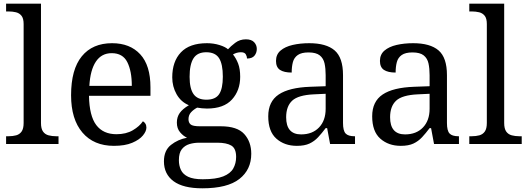

<svg xmlns="http://www.w3.org/2000/svg" viewBox="-20 -780 2859 1040"><path d="M13 0V-42H26Q49 -42 67.5 -47Q86 -52 97 -67.5Q108 -83 108 -114V-650Q108 -680 96.5 -694.5Q85 -709 66.5 -713.5Q48 -718 26 -718H13V-760H202V-114Q202 -83 213 -67.5Q224 -52 243 -47Q262 -42 284 -42H297V0Z M597 10Q488 10 426.5 -62Q365 -134 365 -264Q365 -404 423 -475Q481 -546 587 -546Q684 -546 739.5 -486Q795 -426 795 -307V-261H462Q464 -152 501.5 -102.5Q539 -53 611 -53Q663 -53 699.5 -74.5Q736 -96 754 -123Q761 -120 767 -111Q773 -102 773 -89Q773 -69 754 -46Q735 -23 696 -6.5Q657 10 597 10ZM694 -315Q694 -395 669.5 -443.5Q645 -492 585 -492Q530 -492 499.5 -446.5Q469 -401 464 -315Z M1076 240Q972 240 920 201.5Q868 163 868 94Q868 35 906 5Q944 -25 993 -34Q973 -43 955.5 -63.5Q938 -84 938 -116Q938 -146 953.5 -168Q969 -190 1003 -210Q960 -228 936.5 -269.5Q913 -311 913 -361Q913 -447 960 -496.5Q1007 -546 1101 -546Q1137 -546 1169 -536Q1201 -526 1215 -513Q1229 -529 1254 -548Q1279 -567 1312 -567Q1342 -567 1356.5 -551.5Q1371 -536 1371 -515Q1371 -494 1358.5 -478.5Q1346 -463 1318 -463Q1318 -474 1311.5 -485.5Q1305 -497 1285 -497Q1262 -497 1242 -485Q1259 -464 1270 -435.5Q1281 -407 1281 -364Q1281 -290 1236.5 -241Q1192 -192 1101 -192Q1089 -192 1073.5 -193.5Q1058 -195 1048 -197Q1029 -187 1015 -172Q1001 -157 1001 -134Q1001 -116 1012.5 -106Q1024 -96 1063 -96H1176Q1265 -96 1303 -54Q1341 -12 1341 53Q1341 139 1276.5 189.5Q1212 240 1076 240ZM1078 191Q1150 191 1189 175.5Q1228 160 1243.5 132.5Q1259 105 1259 70Q1259 24 1233 8.5Q1207 -7 1157 -7H1059Q1031 -7 1006 0.5Q981 8 965 28Q949 48 949 88Q949 117 960 140.5Q971 164 999 177.5Q1027 191 1078 191ZM1098 -240Q1147 -240 1167 -270Q1187 -300 1187 -365Q1187 -433 1166.5 -465Q1146 -497 1097 -497Q1049 -497 1028 -464Q1007 -431 1007 -364Q1007 -300 1028.5 -270Q1050 -240 1098 -240Z M1588 10Q1521 10 1477 -29Q1433 -68 1433 -150Q1433 -230 1489.5 -268Q1546 -306 1661 -310L1744 -313V-373Q1744 -409 1738 -436.5Q1732 -464 1712 -480Q1692 -496 1651 -496Q1613 -496 1593 -482Q1573 -468 1566.5 -443.5Q1560 -419 1560 -387Q1518 -387 1496.5 -401.5Q1475 -416 1475 -450Q1475 -485 1499.5 -506Q1524 -527 1565 -536.5Q1606 -546 1655 -546Q1747 -546 1792.5 -507Q1838 -468 1838 -373V-114Q1838 -72 1852 -57Q1866 -42 1900 -42H1903V0H1768L1752 -86H1744Q1723 -58 1703 -36.5Q1683 -15 1656.5 -2.5Q1630 10 1588 10ZM1611 -52Q1672 -52 1708 -89.5Q1744 -127 1744 -191V-272L1680 -269Q1595 -265 1562.5 -234.5Q1530 -204 1530 -145Q1530 -52 1611 -52Z M2151 10Q2084 10 2040 -29Q1996 -68 1996 -150Q1996 -230 2052.5 -268Q2109 -306 2224 -310L2307 -313V-373Q2307 -409 2301 -436.5Q2295 -464 2275 -480Q2255 -496 2214 -496Q2176 -496 2156 -482Q2136 -468 2129.5 -443.5Q2123 -419 2123 -387Q2081 -387 2059.5 -401.5Q2038 -416 2038 -450Q2038 -485 2062.5 -506Q2087 -527 2128 -536.5Q2169 -546 2218 -546Q2310 -546 2355.5 -507Q2401 -468 2401 -373V-114Q2401 -72 2415 -57Q2429 -42 2463 -42H2466V0H2331L2315 -86H2307Q2286 -58 2266 -36.5Q2246 -15 2219.5 -2.5Q2193 10 2151 10ZM2174 -52Q2235 -52 2271 -89.5Q2307 -127 2307 -191V-272L2243 -269Q2158 -265 2125.5 -234.5Q2093 -204 2093 -145Q2093 -52 2174 -52Z M2522 0V-42H2535Q2558 -42 2576.5 -47Q2595 -52 2606 -67.5Q2617 -83 2617 -114V-650Q2617 -680 2605.5 -694.5Q2594 -709 2575.5 -713.5Q2557 -718 2535 -718H2522V-760H2711V-114Q2711 -83 2722 -67.5Q2733 -52 2752 -47Q2771 -42 2793 -42H2806V0Z"/></svg>

Font: Noto Serif Khojki
Style: Regular
Weight: 400
Designer: Juan Bruce
Version: Version 2.002